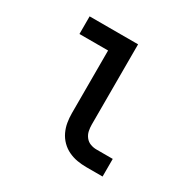

<svg xmlns="http://www.w3.org/2000/svg" viewBox="-124 -637 748 755"><g transform="rotate(30 250.0 -260.0)"><path d="M360 0Q339 0 318.5 -3.5Q298 -7 279 -16Q260 -25 245 -40Q230 -55 221 -74Q212 -93 208.5 -113.5Q205 -134 205 -155V-440H75V-520H295V-155Q295 -141 298 -127Q301 -113 310 -101.5Q319 -90 332.5 -85Q346 -80 360 -80H434V0Z"/></g></svg>

Font: Iosevka Curly Slab Medium
Style: Regular
Weight: 500
Monospace: yes
Designer: Belleve Invis
Foundry: Belleve Invis
Version: Version 22.1.2; ttfautohint (v1.8.4)